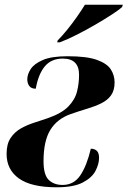

<svg xmlns="http://www.w3.org/2000/svg" viewBox="-20 -786 542 816"><path d="M221 10Q113 10 60.5 -27.5Q8 -65 8 -132Q8 -174 25 -199.5Q42 -225 68.5 -240Q95 -255 125 -264.5Q155 -274 181 -283Q242 -304 270.5 -333.5Q299 -363 307.5 -397.5Q316 -432 316 -468Q316 -537 247 -537Q198 -537 170.5 -504Q143 -471 132 -409Q113 -409 104.5 -420.5Q96 -432 96 -449Q96 -470 110.5 -492.5Q125 -515 162 -531Q199 -547 267 -547Q349 -547 392 -531.5Q435 -516 451 -491Q467 -466 467 -436Q467 -402 452 -381Q437 -360 410.5 -347Q384 -334 350.5 -324Q317 -314 280 -301Q223 -281 194 -234Q165 -187 165 -101Q165 -43 187 -21.5Q209 0 246 0Q294 0 321.5 -41Q349 -82 366 -154Q382 -154 391.5 -145Q401 -136 401 -115Q401 -89 386 -60Q371 -31 332 -10.5Q293 10 221 10ZM225 -614Q244 -633 265.5 -659.5Q287 -686 307 -714.5Q327 -743 341 -766H502L499 -756Q487 -745 456.5 -725Q426 -705 386.5 -682Q347 -659 306.5 -638.5Q266 -618 234 -606H223Z"/></svg>

Font: Noto Serif Display ExtraCondensed Black
Style: Italic
Weight: 900
Width: 2
Italic angle: -12°
Designer: Monotype Design Team
Foundry: Monotype Imaging Inc.
Version: Version 2.009